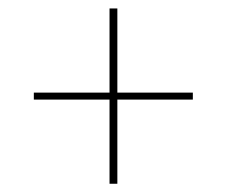

<svg xmlns="http://www.w3.org/2000/svg" viewBox="-20 -540 536 454"><path d="M257.5 -105.5H239V-520H257.5ZM60 -304.5V-321H436V-304.5Z"/></svg>

Font: Anek Gurmukhi Medium Thin
Style: Regular
Weight: 250
Version: Version 1.003